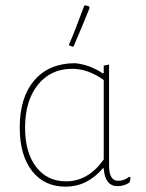

<svg xmlns="http://www.w3.org/2000/svg" viewBox="-20 -695 548 720"><path d="M296 -674 301 -675 314 -671 316 -665Q292 -605 256 -521L251 -520L238 -526Q262 -581 296 -674ZM226 5Q146 5 100 -54Q54 -113 54 -217Q54 -330 109 -394Q164 -458 262 -458Q318 -452 365 -420L369 -421V-449L389 -453V-74Q389 -17 423 -17Q446 -17 464 -32L470 -29L466 -11Q446 3 421 3Q373 3 369 -64H366Q307 5 226 5ZM74 -216Q74 -123 115.5 -69Q157 -15 228 -15Q311 -15 369 -97V-395Q310 -437 251 -437Q170 -437 122 -377Q74 -317 74 -216Z"/></svg>

Font: Alegreya Sans Thin
Style: Regular
Weight: 100
Designer: Juan Pablo del Peral
Foundry: Huerta Tipografica
Version: Version 2.007